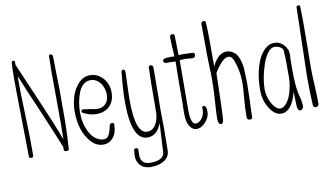

<svg xmlns="http://www.w3.org/2000/svg" viewBox="-93 -995 2479 1437"><g transform="rotate(-10 1146.0 -276.0)"><path d="M351 -733Q339 -733 339 -720Q335 -619 338 -404Q340 -184 337 -90Q294 -207 190 -447Q81 -699 81 -700Q80 -705 80 -724Q80 -734 69 -734Q56 -734 56 -723Q49 -669 55 -366Q60 -33 60 -9Q60 5 76 5Q93 5 93 -9Q95 -124 88 -308Q80 -511 82 -616Q121 -516 203 -329Q282 -144 327 -30Q325 -20 325 -17Q325 1 347 1Q362 1 364 -11Q371 -98 373 -229V-475Q372 -505 370 -607Q370 -636 369.5 -663Q369 -690 368.5 -703.5Q368 -717 368 -720Q368 -723 361 -728Q354 -733 351 -733Z M571 -278Q533 -285 519 -285Q514 -285 510 -280.5Q506 -276 506 -271Q506 -264 512 -261Q564 -233 617 -233Q677 -233 715 -270.5Q753 -308 753 -373Q753 -439 712.5 -483.5Q672 -528 616 -528Q567 -528 529 -489.5Q491 -451 473 -393Q456 -336 456 -280Q456 -132 531 -46Q572 1 625 1Q671 1 701 -35Q731 -71 731 -132Q731 -147 716 -147Q699 -147 696 -130Q685 -72 668 -52Q654 -37 635 -37Q627 -37 607 -42Q555 -59 524.5 -122.5Q494 -186 494 -264Q494 -341 520 -413Q551 -491 614 -491Q648 -491 674.5 -465.5Q701 -440 712 -395Q715 -382 715 -367Q715 -319 691 -294.5Q667 -270 630 -270Q613 -270 571 -278Z M961 6Q1034 6 1067 -85Q1067 -84 1065.5 -49.5Q1064 -15 1062 14Q1057 88 1056 131Q1054 196 947 196Q909 196 891 175.5Q873 155 875 121L876 87Q877 80 872.5 75Q868 70 861 70Q844 70 844 85Q843 92 841 121Q839 168 868 198Q897 228 947 228Q1011 228 1051 200.5Q1091 173 1091 126Q1091 73 1092 29Q1093 -15 1093 -50Q1093 -111 1091 -173Q1091 -191 1093 -339Q1094 -413 1094 -500Q1094 -522 1075 -522Q1060 -522 1060 -510Q1056 -398 1056 -234Q1056 -171 1055 -153Q1048 -98 1025 -67.5Q1002 -37 966 -37Q876 -37 876 -290Q876 -338 879 -411Q882 -484 882 -500Q882 -526 869 -526Q855 -526 853 -512Q839 -378 839 -284Q839 6 961 6Z M1413 -153Q1401 -153 1401 -142Q1401 -139 1402 -136V-129Q1403 -91 1381 -62.5Q1359 -34 1334 -34Q1297 -34 1295 -137Q1295 -142 1295 -144Q1295 -352 1297 -522Q1336 -525 1342 -524L1393 -520H1396Q1405 -520 1411 -526.5Q1417 -533 1417 -542Q1417 -559 1401 -560Q1347 -562 1323 -562H1310Q1303 -561 1295 -561Q1295 -599 1294 -628Q1292 -686 1292 -707Q1292 -723 1276 -723Q1256 -723 1256 -704Q1256 -665 1263 -557Q1247 -557 1234 -558Q1192 -558 1181 -551Q1174 -547 1174 -538Q1174 -531 1179 -525.5Q1184 -520 1191 -520H1193Q1233 -520 1265 -518Q1262 -419 1262 -219V-201Q1262 -184 1261 -168Q1260 -152 1260 -130Q1260 -53 1285 -21Q1306 7 1332 7Q1370 7 1402.5 -29.5Q1435 -66 1435 -106Q1435 -153 1413 -153Z M1519 3Q1538 3 1540 -38Q1544 -91 1547 -228Q1550 -369 1551 -379Q1575 -421 1604.5 -452.5Q1634 -484 1659 -484Q1686 -484 1701 -442Q1730 -361 1730 -275Q1730 -241 1723 -163Q1716 -85 1716 -16Q1716 7 1738 7Q1757 7 1757 -12Q1757 -56 1761 -129Q1764 -210 1764 -254Q1764 -297 1763 -309Q1763 -317 1762 -330Q1761 -343 1761 -355Q1761 -389 1756 -406L1754 -414Q1752 -423 1751 -430Q1748 -445 1733 -476Q1721 -497 1701 -510Q1678 -525 1652 -525Q1588 -525 1543 -431V-470V-598Q1543 -717 1539 -766Q1537 -780 1524 -780Q1516 -780 1510 -774.5Q1504 -769 1504 -760Q1504 -502 1510 -373V-337Q1510 -246 1498 -80Q1497 -71 1497 -37Q1497 -19 1503.5 -8Q1510 3 1519 3Z M1976 -35Q1954 -35 1932 -62Q1910 -89 1897 -127Q1885 -164 1885 -198Q1885 -278 1920 -385Q1939 -442 1971 -477Q1991 -497 2012 -497Q2036 -497 2056.5 -484.5Q2077 -472 2077 -453L2076 -452V-449Q2080 -418 2080 -364V-252Q2080 -198 2060 -132Q2047 -91 2024 -63Q2001 -35 1976 -35ZM2096 -142Q2097 -129 2097 -99Q2097 -73 2099 -37Q2100 -11 2110 0Q2125 12 2139 -5Q2147 -15 2146 -32Q2144 -66 2133 -104Q2114 -163 2114 -324Q2114 -345 2115 -362V-400Q2115 -402 2116 -403V-405Q2116 -410 2117 -413V-419Q2117 -424 2116 -429Q2115 -433 2115 -438V-446Q2115 -455 2108 -462Q2096 -491 2071 -509Q2046 -527 2016 -527Q1978 -527 1950 -502Q1902 -462 1876.5 -379.5Q1851 -297 1851 -208V-195Q1851 -99 1909 -31Q1939 4 1978 4Q2058 4 2096 -142Z M2214 -235Q2214 -102 2220 -17Q2221 1 2239 1Q2249 1 2256 -5Q2263 -11 2263 -22Q2263 -76 2259 -155Q2254 -253 2254 -288Q2254 -306 2256 -452Q2257 -525 2257 -616Q2257 -696 2255 -760Q2255 -772 2242 -772Q2227 -772 2227 -759Q2214 -239 2214 -235Z"/></g></svg>

Font: Neythal
Style: Regular
Weight: 400
Designer: Tharique Azeez
Foundry: Tharique Azeez
Version: Version 0.44